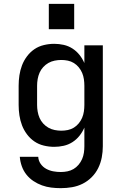

<svg xmlns="http://www.w3.org/2000/svg" viewBox="-20 -756 640 999"><path d="M296 223Q271 223 246.5 220Q222 217 198.5 208.5Q175 200 154 186Q133 172 117.5 152.5Q102 133 93.5 109Q85 85 83 60H179Q180 80 191.5 96.5Q203 113 220.5 122.5Q238 132 257.5 135.5Q277 139 296 139Q314 139 331 135.5Q348 132 362.5 123.5Q377 115 388.5 101.5Q400 88 407 72Q414 56 416.5 39Q419 22 419 5V-92Q409 -69 393.5 -49.5Q378 -30 357 -16.5Q336 -3 311.5 2.5Q287 8 262 8Q235 8 208 1.5Q181 -5 159 -20Q137 -35 120.5 -57Q104 -79 94.5 -104Q85 -129 81 -156Q77 -183 77 -210V-310Q77 -337 81 -364Q85 -391 94.5 -416Q104 -441 120.5 -463Q137 -485 159 -500Q181 -515 208 -521.5Q235 -528 262 -528Q287 -528 311.5 -522.5Q336 -517 357 -503.5Q378 -490 393.5 -470.5Q409 -451 419 -428V-520H515V5Q515 34 509.5 63Q504 92 491 118.5Q478 145 457 166Q436 187 410 200Q384 213 355 218Q326 223 296 223ZM299 -76Q316 -76 333 -79.5Q350 -83 364.5 -92Q379 -101 390 -114.5Q401 -128 407.5 -143.5Q414 -159 416.5 -176Q419 -193 419 -210V-310Q419 -327 416.5 -344Q414 -361 407.5 -376.5Q401 -392 390 -405.5Q379 -419 364.5 -428Q350 -437 333 -440.5Q316 -444 299 -444Q282 -444 264.5 -440.5Q247 -437 232 -428.5Q217 -420 205 -407Q193 -394 186 -378Q179 -362 176 -344.5Q173 -327 173 -310V-210Q173 -193 176 -175.5Q179 -158 186 -142Q193 -126 205 -113Q217 -100 232 -91.5Q247 -83 264.5 -79.5Q282 -76 299 -76ZM234 -604V-736H366V-604Z"/></svg>

Font: Iosevka SS04 Medium Extended
Style: Regular
Weight: 500
Width: 7
Monospace: yes
Designer: Belleve Invis
Foundry: Belleve Invis
Version: Version 19.0.0; ttfautohint (v1.8.4)